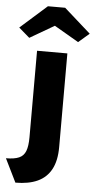

<svg xmlns="http://www.w3.org/2000/svg" viewBox="-104 -821 534 1071"><g transform="rotate(5 162.5 -286.0)"><path d="M24.7 211.7 -39.7 80.7Q7.3 80.7 33.5 69.2Q59.7 57.7 70.3 29.8Q81 2 81 -47.7V-531.7H250.7V-7.3Q250.7 69 224.7 117.3Q198.7 165.7 148.5 188.7Q98.3 211.7 24.7 211.7ZM31.3 -599.7 -29.3 -652 119.7 -784.3H216.3L365.3 -652L304.7 -599.7L153 -688H183Z"/></g></svg>

Font: Lexend Medium
Style: Regular
Weight: 500
Designer: Bonnie Shaver-Troup, Thomas Jockin
Foundry: Lexend
Version: Version 1.005